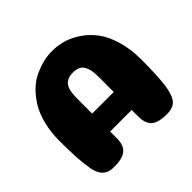

<svg xmlns="http://www.w3.org/2000/svg" viewBox="-166 -865 1044 1044"><g transform="rotate(-45 356.0 -342.5)"><path d="M358 -522Q315 -522 294.5 -497Q274 -472 274 -408V-290H440V-410Q440 -452 430 -477.5Q420 -503 402.5 -512.5Q385 -522 358 -522ZM440 -152H274V-99Q274 -48 247 -24Q220 0 154 0Q126 0 108 -8Q90 -16 76.5 -35Q63 -54 56.5 -90.5Q50 -127 46.5 -178.5Q43 -230 43 -309Q43 -378 57.5 -435.5Q72 -493 96.5 -533Q121 -573 152 -603.5Q183 -634 219.5 -651Q256 -668 290.5 -676.5Q325 -685 360 -685Q402 -685 443 -673.5Q484 -662 526 -634Q568 -606 599.5 -564.5Q631 -523 651 -457Q671 -391 671 -309Q671 -177 661.5 -113.5Q652 -50 629.5 -25Q607 0 560 0Q494 0 467 -24Q440 -48 440 -99Z"/></g></svg>

Font: Coiny 2.0
Style: Regular
Weight: 400
Version: Version 1.001 July 11, 2018